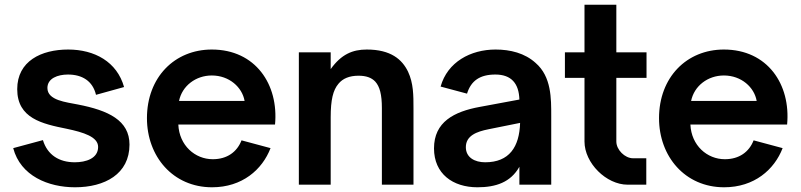

<svg xmlns="http://www.w3.org/2000/svg" viewBox="-20 -783 3397 814"><path d="M298 11C185 11 67 -37 36 -155L162 -189C181 -126 231 -95 297 -95C344 -95 396 -111 396 -160C396 -203 334 -222 263 -237C159 -258 53 -281 53 -405C53 -524 155 -573 269 -573C381 -573 476 -521 506 -414L387 -381C373 -440 328 -467 268 -467C225 -467 181 -451 181 -410C181 -357 261 -350 310 -340C439 -315 529 -273 529 -170C529 -45 424 11 298 11Z M878 -463C810 -463 752 -419 739 -355H1017C1007 -413 952 -463 878 -463ZM603 -282C603 -455 720 -573 878 -573C1063 -573 1162 -425 1146 -255H736C740 -166 807 -108 882 -108C943 -108 985 -139 1004 -188L1127 -155C1092 -64 1007 11 879 11C713 11 603 -120 603 -282Z M1247 0H1382V-286C1382 -360 1392 -401 1415 -428C1433 -450 1461 -462 1500 -462C1532 -462 1555 -454 1571 -437C1590 -416 1599 -382 1599 -325V0H1733V-323C1733 -379 1733 -430 1710 -479C1685 -531 1637 -573 1535 -573C1475 -573 1427 -553 1382 -490V-561H1247Z M2037 -95C2139 -95 2182 -160 2185 -262L2051 -235C2001 -225 1955 -208 1955 -159C1955 -115 1993 -95 2037 -95ZM1820 -154C1820 -266 1905 -310 2015 -330L2182 -361C2180 -429 2148 -467 2080 -467C2015 -467 1977 -441 1960 -386L1848 -416C1877 -520 1975 -573 2081 -573C2143 -573 2205 -558 2251 -516C2318 -458 2317 -365 2317 -292V0H2182V-76C2145 -10 2082 11 2004 11C1900 11 1820 -46 1820 -154Z M2720 0H2641C2550 0 2458 -92 2458 -183V-453H2375V-561H2458V-763H2593V-561H2721V-453H2593V-183C2593 -148 2629 -112 2664 -112H2720Z M3049 -463C2981 -463 2923 -419 2910 -355H3188C3178 -413 3123 -463 3049 -463ZM2774 -282C2774 -455 2891 -573 3049 -573C3234 -573 3333 -425 3317 -255H2907C2911 -166 2978 -108 3053 -108C3114 -108 3156 -139 3175 -188L3298 -155C3263 -64 3178 11 3050 11C2884 11 2774 -120 2774 -282Z"/></svg>

Font: Swile Sans
Style: Bold
Weight: 700
Designer: Lord
Foundry: Lord
Version: Version 1.477;FEAKit 1.0